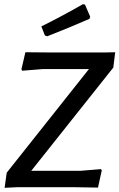

<svg xmlns="http://www.w3.org/2000/svg" viewBox="-20 -892 569 915"><path d="M375 -872 385 -870 410 -812 406 -802Q317 -763 205 -719L194 -723L177 -766Q287 -821 375 -872ZM529 -643 520 -570 129 -78H363L461 -86L465 -80L447 2L324 0H65L2 3L12 -69L404 -563H186L86 -555L82 -561L101 -643L215 -642H477Z"/></svg>

Font: Alegreya Sans Medium
Style: Italic
Weight: 500
Italic angle: -7°
Designer: Juan Pablo del Peral
Foundry: Huerta Tipografica
Version: Version 2.007